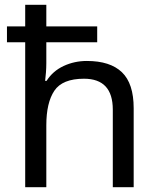

<svg xmlns="http://www.w3.org/2000/svg" viewBox="-20 -780 658 800"><path d="M173 -760V-670H385V-604H173V-517Q173 -498 171.5 -478.5Q170 -459 168 -443H174Q200 -484 245 -505Q290 -526 342 -526Q439 -526 488 -479Q537 -432 537 -329V0H450V-323Q450 -452 330 -452Q240 -452 206.5 -402Q173 -352 173 -258V0H85V-604H9V-670H85V-760Z"/></svg>

Font: Noto Sans Glagolitic
Style: Regular
Weight: 400
Designer: Monotype Design Team
Foundry: Monotype Imaging Inc.
Version: Version 2.004; ttfautohint (v1.8.4.7-5d5b)